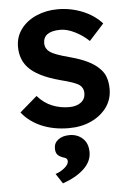

<svg xmlns="http://www.w3.org/2000/svg" viewBox="-56 -579 596 881"><g transform="rotate(-5 242.5 -139.0)"><path d="M248 10Q178 10 122.5 -13.5Q67 -37 32 -81L112 -150Q142 -116 179 -101Q216 -86 257 -86Q291 -86 311.5 -101.5Q332 -117 332 -144Q332 -168 314 -182Q295 -196 227 -213Q122 -241 81 -287Q47 -325 47 -382Q47 -428 73.5 -463.5Q100 -499 145 -518.5Q190 -538 243 -538Q303 -538 357 -516Q411 -494 446 -455L378 -380Q350 -407 314 -425Q278 -443 248 -443Q168 -443 168 -387Q169 -362 190 -347Q211 -332 280 -314Q375 -289 414 -248Q433 -230 441 -206Q449 -182 449 -153Q449 -105 422.5 -68.5Q396 -32 350.5 -11Q305 10 248 10ZM198 260 168 214Q189 208 209 192Q229 176 229 160Q229 153 224.5 148.5Q220 144 208 141Q189 134 182 124Q175 114 175 97Q175 72 195 57Q215 42 247 42Q283 42 307.5 64.5Q332 87 332 128Q332 171 295.5 205Q259 239 198 260Z"/></g></svg>

Font: Lexend Deca Medium
Style: Regular
Weight: 500
Designer: Bonnie Shaver-Troup, Thomas Jockin
Foundry: Lexend
Version: Version 1.008; ttfautohint (v1.8.4.7-5d5b)